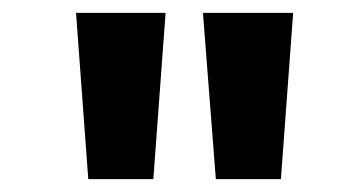

<svg xmlns="http://www.w3.org/2000/svg" viewBox="-20 -749 558 298"><path d="M117 -471H218L237 -729H98ZM315 -471H416L435 -729H295Z"/></svg>

Font: Noto Sans Devanagari UI Condensed
Style: Bold
Weight: 700
Width: 3
Designer: Jelle Bosma - Monotype Design Team
Foundry: Monotype Imaging Inc.
Version: Version 2.004